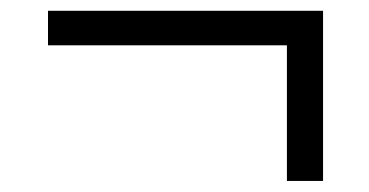

<svg xmlns="http://www.w3.org/2000/svg" viewBox="-20 -432 684 356"><path d="M512 -96.5V-348H69V-412H579V-96.5Z"/></svg>

Font: Encode Sans SmCnd
Style: Regular
Weight: 400
Width: 4
Designer: Multiple Designers
Foundry: Impallari Type
Version: Version 3.002; ttfautohint (v1.8.3) -l 8 -r 50 -G 200 -x 14 